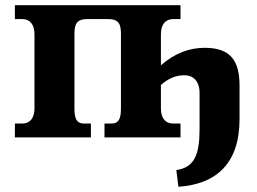

<svg xmlns="http://www.w3.org/2000/svg" viewBox="-20 -526 982 735"><path d="M265 -111V-395C265 -432 272 -453 314 -453H394C436 -453 443 -432 443 -395V-111C443 -74 436 -53 406 -53H380V0H671V-53H643C613 -53 596 -74 596 -111V-201C625 -226 654 -238 686 -238C720 -238 744 -215 744 -170V-33C744 63 726 115 655 125L663 189C809 179 897 99 897 -70V-198C897 -293 863 -343 764 -343C705 -343 650 -323 596 -276V-395C596 -432 613 -453 643 -453H671V-506H37V-453H65C95 -453 112 -432 112 -395V-111C112 -74 95 -53 65 -53H37V0H328V-53H302C272 -53 265 -74 265 -111Z"/></svg>

Font: LT Superior Serif ExtraBold
Style: Regular
Weight: 800
Designer: Daniel Lyons
Foundry: LyonsType
Version: Version 2.120;FEAKit 1.0